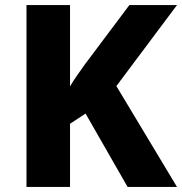

<svg xmlns="http://www.w3.org/2000/svg" viewBox="-20 -734 715 754"><path d="M675 0H481L316 -288L255 -248V0H84V-714H255V-395Q268 -417 283.5 -439Q299 -461 314 -482L488 -714H675L437 -396Z"/></svg>

Font: Noto Sans Sinhala UI ExtraBold
Style: Regular
Weight: 800
Designer: Jelle Bosma - Monotype Design Team
Foundry: Monotype Imaging Inc.
Version: Version 2.006; ttfautohint (v1.8.4.7-5d5b)